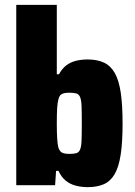

<svg xmlns="http://www.w3.org/2000/svg" viewBox="-20 -763 558 791"><path d="M341 8Q316 8 292.5 2Q269 -4 251 -18.5Q233 -33 221 -59H211L207 0H47V-743H214V-457H223Q236 -481 253.5 -494Q271 -507 293 -512.5Q315 -518 341 -518Q381 -518 408.5 -505Q436 -492 453 -462Q470 -432 477.5 -381Q485 -330 485 -254Q485 -175 477 -124.5Q469 -74 452 -45Q435 -16 407.5 -4Q380 8 341 8ZM266 -129Q284 -129 294.5 -132Q305 -135 310 -147Q315 -159 316 -184.5Q317 -210 317 -255Q317 -300 316 -325.5Q315 -351 310 -363Q305 -375 294.5 -378Q284 -381 266 -381Q246 -381 235.5 -376Q225 -371 221 -355Q217 -342 215.5 -318Q214 -294 214 -255Q214 -217 215.5 -193.5Q217 -170 220 -157Q225 -140 235 -134.5Q245 -129 266 -129Z"/></svg>

Font: Saira SemiCondensed ExtraBold
Style: Regular
Weight: 800
Width: 4
Designer: Hector Gatti with collaboration of the Omnibus-Type team
Foundry: Omnibus-Type
Version: Version 1.101